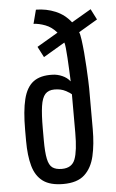

<svg xmlns="http://www.w3.org/2000/svg" viewBox="-59 -909 578 958"><g transform="rotate(-5 230.0 -430.0)"><path d="M218.8 9.8Q153.3 9.8 117.2 -16.8Q81.1 -43.5 66.7 -95Q52.2 -146.5 52.2 -221.2V-275.9Q52.2 -370.6 66.7 -429.2Q81.1 -487.8 116.2 -514.2Q151.4 -540.5 212.9 -538.1Q236.3 -537.6 260.5 -527.1Q284.7 -516.6 299.8 -497.1Q299.8 -498.5 299.1 -516.4Q298.3 -534.2 297.1 -560.5Q295.9 -586.9 294.2 -614.7Q292.5 -642.6 290.3 -664.1Q288.1 -685.5 285.2 -692.9L177.7 -629.4L149.9 -683.1L255.4 -745.1Q230.5 -774.4 198.7 -786.4Q167 -798.3 140.1 -799.3L158.2 -868.7Q210.4 -868.2 255.9 -849.1Q301.3 -830.1 332.5 -790L430.2 -847.2L457.5 -793.5L363.3 -737.8Q368.2 -727.1 372.1 -698.7Q376 -670.4 379.2 -634.3Q382.3 -598.1 384.3 -561.5Q386.2 -524.9 387.5 -496.1Q388.7 -467.3 388.7 -454.6V-250Q388.7 -174.3 375.2 -115.7Q361.8 -57.1 325.4 -23.7Q289.1 9.8 218.8 9.8ZM218.3 -65.9Q268.6 -65.9 284.4 -107.4Q300.3 -148.9 300.3 -240.2V-432.6Q294.4 -439 271.2 -451.4Q248 -463.9 215.3 -463.9Q185.1 -463.9 168.9 -446Q152.8 -428.2 146.7 -386.7Q140.6 -345.2 140.6 -274.9V-216.3Q140.6 -155.8 147.5 -123Q154.3 -90.3 171.1 -78.1Q188 -65.9 218.3 -65.9Z"/></g></svg>

Font: AntonioLight
Style: Regular
Weight: 300
Designer: Vernon Adams
Foundry: Vernon Adams
Version: Version 1.002